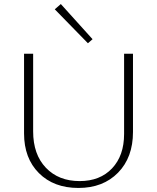

<svg xmlns="http://www.w3.org/2000/svg" viewBox="-20 -924 777 950"><path d="M415 -710 251 -878 281 -904 438 -730ZM99 -264V-658H144V-274Q144 -160 207 -94Q270 -28 374 -28Q475 -28 534.5 -91Q594 -154 594 -261V-658H638V-271Q638 -145 564 -69.5Q490 6 368 6Q246 6 172.5 -67.5Q99 -141 99 -264Z"/></svg>

Font: EauTest Light
Style: Regular
Weight: 300
Designer: Christian Thalmann (Catharsis Fonts)
Version: Version 0.001;PS 000.001;hotconv 1.0.88;makeotf.lib2.5.64775